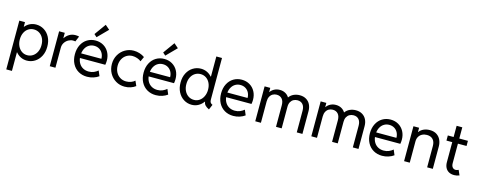

<svg xmlns="http://www.w3.org/2000/svg" viewBox="-37 -1662 6830 2749"><g transform="rotate(15 3378.0 -287.5)"><path d="M67.4 -517.6H151.4V-450.2H154.8Q185.1 -486.8 226.8 -506.6Q268.6 -526.4 317.4 -526.4Q380.9 -526.4 434.6 -493.4Q488.3 -460.4 519.8 -399.9Q551.3 -339.4 550.8 -259.8Q551.3 -180.7 519.5 -119.6Q487.8 -58.6 434.3 -25.4Q380.9 7.8 317.4 7.8Q268.6 7.8 226.8 -12.7Q185.1 -33.2 154.8 -70.3H151.4V205.1H67.4ZM464.8 -259.8Q465.3 -314.9 444.6 -358.4Q423.8 -401.9 386.7 -426Q349.6 -450.2 302.7 -450.2Q258.8 -450.2 222.4 -427Q186 -403.8 164.8 -360.6Q143.6 -317.4 143.6 -259.8Q143.6 -205.6 164.3 -161.9Q185.1 -118.2 221.2 -93.3Q257.3 -68.4 302.7 -68.4Q349.6 -68.4 386.7 -93.3Q423.8 -118.2 444.6 -161.9Q465.3 -205.6 464.8 -259.8Z M657.2 -517.6H741.2V-438.5H743.7Q769.5 -478 809.3 -501.7Q849.1 -525.4 900.4 -525.4Q916 -525.4 931.2 -523.2Q946.3 -521 953.1 -518.6L918.9 -437.5Q916 -439 905.5 -440.2Q895 -441.4 882.8 -441.4Q851.6 -441.4 818.4 -423.6Q785.2 -405.8 763.2 -372.8Q741.2 -339.8 741.2 -295.9V0H657.2Z M960 -259.8Q960 -339.4 991 -399.7Q1022 -460 1076.2 -492.7Q1130.4 -525.4 1198.2 -525.4Q1264.2 -525.4 1315.9 -494.9Q1367.7 -464.4 1396.7 -410.4Q1425.8 -356.4 1425.8 -288.1Q1425.8 -257.8 1419.9 -225.6H1043.9Q1049.8 -178.7 1072.3 -143.6Q1094.7 -108.4 1131.1 -89.4Q1167.5 -70.3 1213.9 -70.3Q1256.3 -70.3 1290.3 -85.2Q1324.2 -100.1 1349.6 -122.1L1381.8 -45.9Q1349.6 -22 1304.7 -7.1Q1259.8 7.8 1210 7.8Q1137.7 7.8 1080.8 -25.1Q1023.9 -58.1 991.9 -118.9Q960 -179.7 960 -259.8ZM1343.8 -293.9Q1343.8 -335.9 1325.9 -371.1Q1308.1 -406.2 1274.9 -426.8Q1241.7 -447.3 1198.2 -447.3Q1157.7 -447.3 1124.8 -428.5Q1091.8 -409.7 1070.8 -375Q1049.8 -340.3 1043.9 -293.9ZM1156.2 -610.4 1278.3 -780.3 1343.8 -723.6 1196.3 -574.2Z M1507.8 -261.7Q1507.8 -337.9 1542.7 -398.2Q1577.6 -458.5 1636.2 -492.4Q1694.8 -526.4 1763.7 -526.4Q1808.1 -526.4 1850.8 -512.7Q1893.6 -499 1925.8 -475.6L1893.6 -404.3Q1872.1 -423.8 1835.7 -436Q1799.3 -448.2 1765.6 -448.2Q1718.8 -448.2 1679.4 -424.8Q1640.1 -401.4 1616.9 -358.4Q1593.8 -315.4 1593.8 -259.8Q1593.8 -206.5 1616 -163.8Q1638.2 -121.1 1678 -96.7Q1717.8 -72.3 1767.6 -72.3Q1806.2 -72.3 1840.3 -85Q1874.5 -97.7 1895.5 -118.2L1927.7 -45.9Q1897.5 -22.5 1855.2 -8.3Q1813 5.9 1765.6 5.9Q1693.8 5.9 1634.8 -29.3Q1575.7 -64.5 1541.7 -125.7Q1507.8 -187 1507.8 -261.7Z M1978.5 -259.8Q1978.5 -339.4 2009.5 -399.7Q2040.5 -460 2094.7 -492.7Q2148.9 -525.4 2216.8 -525.4Q2282.7 -525.4 2334.5 -494.9Q2386.2 -464.4 2415.3 -410.4Q2444.3 -356.4 2444.3 -288.1Q2444.3 -257.8 2438.5 -225.6H2062.5Q2068.4 -178.7 2090.8 -143.6Q2113.3 -108.4 2149.7 -89.4Q2186 -70.3 2232.4 -70.3Q2274.9 -70.3 2308.8 -85.2Q2342.8 -100.1 2368.2 -122.1L2400.4 -45.9Q2368.2 -22 2323.2 -7.1Q2278.3 7.8 2228.5 7.8Q2156.2 7.8 2099.4 -25.1Q2042.5 -58.1 2010.5 -118.9Q1978.5 -179.7 1978.5 -259.8ZM2362.3 -293.9Q2362.3 -335.9 2344.5 -371.1Q2326.7 -406.2 2293.5 -426.8Q2260.3 -447.3 2216.8 -447.3Q2176.3 -447.3 2143.3 -428.5Q2110.4 -409.7 2089.4 -375Q2068.4 -340.3 2062.5 -293.9ZM2174.8 -610.4 2296.9 -780.3 2362.3 -723.6 2214.8 -574.2Z M2937 -84H2932.6Q2901.9 -40.5 2857.4 -16.4Q2813 7.8 2759.8 7.8Q2696.3 7.8 2642.8 -25.4Q2589.4 -58.6 2557.6 -119.6Q2525.9 -180.7 2526.4 -259.8Q2525.9 -339.4 2557.4 -399.9Q2588.9 -460.4 2642.6 -493.4Q2696.3 -526.4 2759.8 -526.4Q2807.1 -526.4 2848.1 -507.6Q2889.2 -488.8 2918.9 -454.1H2924.8V-752H3008.8V-143.6Q3008.8 -121.1 3012.2 -107.9Q3015.6 -94.7 3024.7 -85.4Q3033.7 -76.2 3050.8 -68.4L3018.6 7.8Q2978 -11.7 2959 -33Q2939.9 -54.2 2937 -84ZM2933.6 -259.8Q2933.6 -317.4 2912.4 -360.6Q2891.1 -403.8 2854.7 -427Q2818.4 -450.2 2774.4 -450.2Q2727.5 -450.2 2690.4 -426Q2653.3 -401.9 2632.6 -358.4Q2611.8 -314.9 2612.3 -259.8Q2611.8 -205.6 2632.6 -161.9Q2653.3 -118.2 2690.4 -93.3Q2727.5 -68.4 2774.4 -68.4Q2819.8 -68.4 2856 -93.3Q2892.1 -118.2 2912.8 -161.9Q2933.6 -205.6 2933.6 -259.8Z M3127 -259.8Q3127 -339.4 3158 -399.7Q3189 -460 3243.2 -492.7Q3297.4 -525.4 3365.2 -525.4Q3431.2 -525.4 3482.9 -494.9Q3534.7 -464.4 3563.7 -410.4Q3592.8 -356.4 3592.8 -288.1Q3592.8 -257.8 3586.9 -225.6H3210.9Q3216.8 -178.7 3239.3 -143.6Q3261.7 -108.4 3298.1 -89.4Q3334.5 -70.3 3380.9 -70.3Q3423.3 -70.3 3457.3 -85.2Q3491.2 -100.1 3516.6 -122.1L3548.8 -45.9Q3516.6 -22 3471.7 -7.1Q3426.8 7.8 3377 7.8Q3304.7 7.8 3247.8 -25.1Q3190.9 -58.1 3158.9 -118.9Q3127 -179.7 3127 -259.8ZM3510.7 -293.9Q3510.7 -335.9 3492.9 -371.1Q3475.1 -406.2 3441.9 -426.8Q3408.7 -447.3 3365.2 -447.3Q3324.7 -447.3 3291.7 -428.5Q3258.8 -409.7 3237.8 -375Q3216.8 -340.3 3210.9 -293.9Z M3703.1 -517.6H3787.1V-456.1H3789.6Q3813 -489.3 3849.1 -507.3Q3885.3 -525.4 3928.7 -525.4Q3974.6 -525.4 4010.5 -505.6Q4046.4 -485.8 4066.4 -452.1H4068.8Q4094.2 -488.3 4135.5 -506.8Q4176.8 -525.4 4224.6 -525.4Q4280.8 -525.4 4321 -500.7Q4361.3 -476.1 4381.8 -433.6Q4402.3 -391.1 4402.3 -337.9V0H4318.4V-320.3Q4318.4 -381.8 4289.6 -414.6Q4260.7 -447.3 4210.9 -447.3Q4179.2 -447.3 4152.8 -433.1Q4126.5 -418.9 4110.6 -390.4Q4094.7 -361.8 4094.7 -320.3V0H4010.7V-320.3Q4010.7 -381.8 3981.4 -414.6Q3952.1 -447.3 3902.3 -447.3Q3870.6 -447.3 3844.5 -432.6Q3818.4 -418 3802.7 -388.4Q3787.1 -358.9 3787.1 -316.4V0H3703.1Z M4534.2 -517.6H4618.2V-456.1H4620.6Q4644 -489.3 4680.2 -507.3Q4716.3 -525.4 4759.8 -525.4Q4805.7 -525.4 4841.6 -505.6Q4877.4 -485.8 4897.5 -452.1H4899.9Q4925.3 -488.3 4966.6 -506.8Q5007.8 -525.4 5055.7 -525.4Q5111.8 -525.4 5152.1 -500.7Q5192.4 -476.1 5212.9 -433.6Q5233.4 -391.1 5233.4 -337.9V0H5149.4V-320.3Q5149.4 -381.8 5120.6 -414.6Q5091.8 -447.3 5042 -447.3Q5010.3 -447.3 4983.9 -433.1Q4957.5 -418.9 4941.7 -390.4Q4925.8 -361.8 4925.8 -320.3V0H4841.8V-320.3Q4841.8 -381.8 4812.5 -414.6Q4783.2 -447.3 4733.4 -447.3Q4701.7 -447.3 4675.5 -432.6Q4649.4 -418 4633.8 -388.4Q4618.2 -358.9 4618.2 -316.4V0H4534.2Z M5333 -259.8Q5333 -339.4 5364 -399.7Q5395 -460 5449.2 -492.7Q5503.4 -525.4 5571.3 -525.4Q5637.2 -525.4 5689 -494.9Q5740.7 -464.4 5769.8 -410.4Q5798.8 -356.4 5798.8 -288.1Q5798.8 -257.8 5793 -225.6H5417Q5422.9 -178.7 5445.3 -143.6Q5467.8 -108.4 5504.2 -89.4Q5540.5 -70.3 5586.9 -70.3Q5629.4 -70.3 5663.3 -85.2Q5697.3 -100.1 5722.7 -122.1L5754.9 -45.9Q5722.7 -22 5677.7 -7.1Q5632.8 7.8 5583 7.8Q5510.7 7.8 5453.9 -25.1Q5397 -58.1 5365 -118.9Q5333 -179.7 5333 -259.8ZM5716.8 -293.9Q5716.8 -335.9 5699 -371.1Q5681.2 -406.2 5647.9 -426.8Q5614.7 -447.3 5571.3 -447.3Q5530.8 -447.3 5497.8 -428.5Q5464.8 -409.7 5443.8 -375Q5422.9 -340.3 5417 -293.9Z M5909.2 -517.6H5993.2V-454.1H5995.6Q6020.5 -488.8 6061.3 -507.1Q6102.1 -525.4 6152.3 -525.4Q6214.4 -525.4 6255.4 -497.8Q6296.4 -470.2 6315.7 -426Q6335 -381.8 6335 -332V0H6251V-314.5Q6251 -379.4 6219 -413.3Q6187 -447.3 6128.9 -447.3Q6090.3 -447.3 6059.6 -431.6Q6028.8 -416 6011 -386.2Q5993.2 -356.4 5993.2 -314.5V0H5909.2Z M6504.9 -143.6V-441.4H6418.9V-517.6H6504.9V-683.6H6588.9V-517.6H6716.8V-441.4H6588.9V-152.3Q6588.9 -112.8 6606.7 -91.6Q6624.5 -70.3 6654.3 -70.3Q6672.9 -70.3 6696.3 -82L6728.5 -7.8Q6689.5 7.8 6652.3 7.8Q6604.5 7.8 6571.5 -11.2Q6538.6 -30.3 6521.7 -64.5Q6504.9 -98.6 6504.9 -143.6Z"/></g></svg>

Font: Reddit Sans Fudge
Style: Regular
Weight: 400
Designer: Stephen Hutchings
Foundry: Reddit
Version: Version 1.011